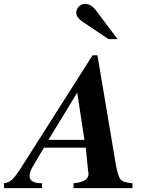

<svg xmlns="http://www.w3.org/2000/svg" viewBox="-88 -967 775 987"><path d="M593 0H290V-25Q367 -31 367 -74Q367 -77 365 -89L353 -208H138L81 -112Q64 -84 64 -62Q64 -25 128 -25V0H-67L-68 -25Q-42 -28 -25 -44.5Q-8 -61 18 -101L388 -683H413L507 -123Q518 -61 532 -44.5Q546 -28 593 -25ZM346 -248 309 -491 161 -248ZM516 -766H470L338 -854Q304 -877 304 -902Q304 -920 317.5 -933.5Q331 -947 349 -947Q380 -947 405 -914Z"/></svg>

Font: STIX MathJax Latin
Style: Bold Italic
Weight: 700
Italic angle: -16.33°
Designer: MicroPress Inc., with final additions and corrections provided by Coen Hoffman, Elsevier (retired)
Version: Version 1.1.1